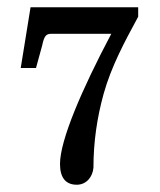

<svg xmlns="http://www.w3.org/2000/svg" viewBox="-20 -939 440 528"><path d="M191 -431C218 -431 235 -453 237 -478C237 -549 247 -616 265 -681C286 -756 322 -823 360 -893V-919H64L37 -752H79L96 -814C101 -838 106 -846 120 -846H286C204 -691 145 -553 145 -488C145 -450 161 -431 191 -431Z"/></svg>

Font: MusAnalysis
Style: Regular
Weight: 400
Version: Version 2.0